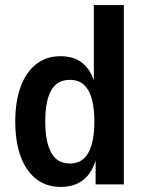

<svg xmlns="http://www.w3.org/2000/svg" viewBox="-20 -725 568 755"><path d="M219 10Q162 10 122 -21.5Q82 -53 61 -110.5Q40 -168 40 -247Q40 -326 61 -383.5Q82 -441 122 -472.5Q162 -504 218 -504Q272 -504 305.5 -476Q339 -448 353 -396H349V-705H467V0H356V-101H358Q343 -46 308 -18Q273 10 219 10ZM255 -82Q304 -82 327.5 -124.5Q351 -167 351 -247Q351 -328 327.5 -369.5Q304 -411 255 -411Q205 -411 181.5 -370Q158 -329 158 -247Q158 -167 181.5 -124.5Q205 -82 255 -82Z"/></svg>

Font: Nunito Sans 10pt Condensed
Style: Bold
Weight: 700
Width: 3
Designer: Vernon Adams
Foundry: Vernon Adams
Version: Version 3.101;gftools[0.9.27]